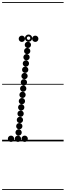

<svg xmlns="http://www.w3.org/2000/svg" viewBox="-25 -1349 627 1832"><path d="M241.1 -891Q228.5 -891 219.8 -899.7Q211 -908.4 211 -920.9Q211 -933.5 219.7 -942.2Q228.4 -951 240.9 -951Q253.5 -951 262.2 -942.3Q271 -933.6 271 -921.1Q271 -908.5 262.3 -899.8Q253.6 -891 241.1 -891ZM234.6 -832Q222 -832 213.2 -840.7Q204.5 -849.4 204.5 -861.9Q204.5 -874.5 213.2 -883.2Q221.9 -892 234.4 -892Q247 -892 255.8 -883.3Q264.5 -874.6 264.5 -862.1Q264.5 -849.5 255.8 -840.8Q247.1 -832 234.6 -832ZM228.1 -773Q215.5 -773 206.8 -781.7Q198 -790.4 198 -802.9Q198 -815.5 206.7 -824.2Q215.4 -833 227.9 -833Q240.5 -833 249.2 -824.3Q258 -815.6 258 -803.1Q258 -790.5 249.3 -781.8Q240.6 -773 228.1 -773ZM222.1 -713Q209.5 -713 200.8 -721.7Q192 -730.4 192 -742.9Q192 -755.5 200.7 -764.2Q209.4 -773 221.9 -773Q234.5 -773 243.2 -764.3Q252 -755.6 252 -743.1Q252 -730.5 243.3 -721.8Q234.6 -713 222.1 -713ZM215.6 -653.5Q203 -653.5 194.2 -662.2Q185.5 -670.9 185.5 -683.4Q185.5 -696 194.2 -704.8Q202.9 -713.5 215.4 -713.5Q228 -713.5 236.8 -704.8Q245.5 -696.1 245.5 -683.6Q245.5 -671 236.8 -662.2Q228.1 -653.5 215.6 -653.5ZM209.1 -593.5Q196.5 -593.5 187.8 -602.2Q179 -610.9 179 -623.4Q179 -636 187.7 -644.8Q196.4 -653.5 208.9 -653.5Q221.5 -653.5 230.2 -644.8Q239 -636.1 239 -623.6Q239 -611 230.3 -602.2Q221.6 -593.5 209.1 -593.5ZM203.1 -533.5Q190.5 -533.5 181.8 -542.2Q173 -550.9 173 -563.4Q173 -576 181.7 -584.8Q190.4 -593.5 202.9 -593.5Q215.5 -593.5 224.2 -584.8Q233 -576.1 233 -563.6Q233 -551 224.3 -542.2Q215.6 -533.5 203.1 -533.5ZM196.6 -474Q184 -474 175.2 -482.7Q166.5 -491.4 166.5 -503.9Q166.5 -516.5 175.2 -525.2Q183.9 -534 196.4 -534Q209 -534 217.8 -525.3Q226.5 -516.6 226.5 -504.1Q226.5 -491.5 217.8 -482.8Q209.1 -474 196.6 -474ZM190.1 -414Q177.5 -414 168.8 -422.7Q160 -431.4 160 -443.9Q160 -456.5 168.7 -465.2Q177.4 -474 189.9 -474Q202.5 -474 211.2 -465.3Q220 -456.6 220 -444.1Q220 -431.5 211.3 -422.8Q202.6 -414 190.1 -414ZM184.1 -354Q171.5 -354 162.8 -362.7Q154 -371.4 154 -383.9Q154 -396.5 162.7 -405.2Q171.4 -414 183.9 -414Q196.5 -414 205.2 -405.3Q214 -396.6 214 -384.1Q214 -371.5 205.3 -362.8Q196.6 -354 184.1 -354ZM177.6 -294.5Q165 -294.5 156.2 -303.2Q147.5 -311.9 147.5 -324.4Q147.5 -337 156.2 -345.8Q164.9 -354.5 177.4 -354.5Q190 -354.5 198.8 -345.8Q207.5 -337.1 207.5 -324.6Q207.5 -312 198.8 -303.2Q190.1 -294.5 177.6 -294.5ZM171.6 -234.5Q159 -234.5 150.2 -243.2Q141.5 -251.9 141.5 -264.4Q141.5 -277 150.2 -285.8Q158.9 -294.5 171.4 -294.5Q184 -294.5 192.8 -285.8Q201.5 -277.1 201.5 -264.6Q201.5 -252 192.8 -243.2Q184.1 -234.5 171.6 -234.5ZM165.1 -174.5Q152.5 -174.5 143.8 -183.2Q135 -191.9 135 -204.4Q135 -217 143.7 -225.8Q152.4 -234.5 164.9 -234.5Q177.5 -234.5 186.2 -225.8Q195 -217.1 195 -204.6Q195 -192 186.3 -183.2Q177.6 -174.5 165.1 -174.5ZM159.1 -115Q146.5 -115 137.8 -123.7Q129 -132.4 129 -144.9Q129 -157.5 137.7 -166.2Q146.4 -175 158.9 -175Q171.5 -175 180.2 -166.3Q189 -157.6 189 -145.1Q189 -132.5 180.3 -123.8Q171.6 -115 159.1 -115ZM152.6 -55Q140 -55 131.2 -63.7Q122.5 -72.4 122.5 -84.9Q122.5 -97.5 131.2 -106.2Q139.9 -115 152.4 -115Q165 -115 173.8 -106.3Q182.5 -97.6 182.5 -85.1Q182.5 -72.5 173.8 -63.8Q165.1 -55 152.6 -55ZM210.6 5Q198 5 189.2 -3.7Q180.5 -12.4 180.5 -24.9Q180.5 -37.5 189.2 -46.2Q197.9 -55 210.4 -55Q223 -55 231.8 -46.3Q240.5 -37.6 240.5 -25.1Q240.5 -12.5 231.8 -3.8Q223.1 5 210.6 5ZM247.7 -950.5Q233.5 -950.5 223.2 -960.7Q213 -970.8 213 -985.2Q213 -999.5 223.2 -1009.5Q233.3 -1019.5 247.7 -1019.5Q262 -1019.5 272 -1009.4Q282 -999.4 282 -985.2Q282 -971 271.9 -960.8Q261.9 -950.5 247.7 -950.5ZM247.8 -968.5Q254.5 -968.5 259.2 -973.4Q264 -978.3 264 -985Q264 -992 259.2 -996.8Q254.4 -1001.5 247.5 -1001.5Q241 -1001.5 236 -996.8Q231 -992 231 -985Q231 -978.3 236 -973.4Q241 -968.5 247.8 -968.5ZM80.1 5Q67.5 5 58.8 -3.7Q50 -12.4 50 -24.9Q50 -37.5 58.7 -46.2Q67.4 -55 79.9 -55Q92.5 -55 101.2 -46.3Q110 -37.6 110 -25.1Q110 -12.5 101.3 -3.8Q92.6 5 80.1 5ZM146.1 5Q133.5 5 124.8 -3.7Q116 -12.4 116 -24.9Q116 -37.5 124.7 -46.2Q133.4 -55 145.9 -55Q158.5 -55 167.2 -46.3Q176 -37.6 176 -25.1Q176 -12.5 167.3 -3.8Q158.6 5 146.1 5ZM311.6 -949Q299 -949 290.2 -957.7Q281.5 -966.4 281.5 -978.9Q281.5 -991.5 290.2 -1000.2Q298.9 -1009 311.4 -1009Q324 -1009 332.8 -1000.3Q341.5 -991.6 341.5 -979.1Q341.5 -966.5 332.8 -957.8Q324.1 -949 311.6 -949ZM183.6 -949Q171 -949 162.2 -957.7Q153.5 -966.4 153.5 -978.9Q153.5 -991.5 162.2 -1000.2Q170.9 -1009 183.4 -1009Q196 -1009 204.8 -1000.3Q213.5 -991.6 213.5 -979.1Q213.5 -966.5 204.8 -957.8Q196.1 -949 183.6 -949ZM-5 455H582V463H-5ZM-5 -16H582V0H-5ZM-5 -549H582V-541H-5ZM-5 -1329H582V-1321H-5Z"/></svg>

Font: Edu SA Dotted Guide
Style: Regular
Weight: 400
Designer: Tina and Corey Anderson, Eben Sorkin, Mirko Velimirovic
Foundry: Google for Education
Version: Version 2.000